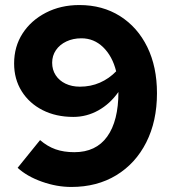

<svg xmlns="http://www.w3.org/2000/svg" viewBox="-20 -731 691 762"><path d="M295 -711Q387 -711 456.5 -667Q526 -623 564.5 -544.5Q603 -466 603 -361Q603 -250 560.5 -166Q518 -82 441.5 -35.5Q365 11 263 11Q205 11 146 -10Q87 -31 50 -65L139 -175Q168 -150 200.5 -138.5Q233 -127 275 -127Q361 -127 405.5 -189Q450 -251 450 -366Q417 -319 370.5 -293Q324 -267 271 -267Q202 -267 149 -294Q96 -321 66 -369Q36 -417 36 -479Q36 -546 69.5 -598Q103 -650 162 -680.5Q221 -711 295 -711ZM297 -387Q340 -387 376.5 -403Q413 -419 441 -448Q426 -508 389.5 -543.5Q353 -579 303 -579Q270 -579 243.5 -566.5Q217 -554 202 -532Q187 -510 187 -482Q187 -454 201 -432.5Q215 -411 240 -399Q265 -387 297 -387Z"/></svg>

Font: Red Hat Text VF
Style: Regular
Weight: 400
Designer: Pentagram, MCKL
Foundry: Pentagram, MCKL
Version: Version 1.023